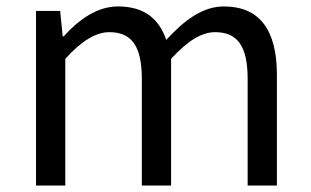

<svg xmlns="http://www.w3.org/2000/svg" viewBox="-20 -577 966 597"><path d="M92 0H183V-394C233 -450 279 -477 320 -477C389 -477 421 -434 421 -332V0H512V-394C563 -450 607 -477 649 -477C718 -477 750 -434 750 -332V0H841V-344C841 -483 788 -557 676 -557C610 -557 553 -514 497 -453C475 -517 430 -557 347 -557C282 -557 225 -516 178 -464H175L167 -543H92Z"/></svg>

Font: Noto Sans JP Regular
Style: Regular
Weight: 400
Designer: Ryoko NISHIZUKA (kana & ideographs); Paul D. Hunt (Latin, Greek & Cyrillic); Wenlong ZHANG (bopomofo); Sandoll Communica
Foundry: Adobe Systems Incorporated
Version: Version 1.004;PS 1.004;hotconv 1.0.82;makeotf.lib2.5.63406